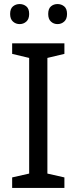

<svg xmlns="http://www.w3.org/2000/svg" viewBox="-20 -928 379 948"><path d="M298 0H40V-52L124 -71V-642L40 -662V-714H298V-662L214 -642V-71L298 -52ZM30 -859Q30 -885 44 -896.5Q58 -908 77 -908Q96 -908 110 -896.5Q124 -885 124 -859Q124 -834 110 -821.5Q96 -809 77 -809Q58 -809 44 -821.5Q30 -834 30 -859ZM218 -859Q218 -885 231.5 -896.5Q245 -908 264 -908Q283 -908 297 -896.5Q311 -885 311 -859Q311 -834 297 -821.5Q283 -809 264 -809Q245 -809 231.5 -821.5Q218 -834 218 -859Z"/></svg>

Font: Noto Sans Tamil
Style: Regular
Weight: 400
Designer: Jelle Bosma - Monotype Design Team
Foundry: Monotype Imaging Inc.
Version: Version 2.003